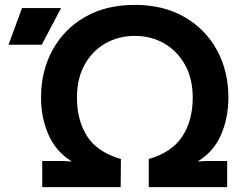

<svg xmlns="http://www.w3.org/2000/svg" viewBox="-20 -766 993 786"><path d="M474 0H153V-107H236L274 -105Q209 -145 178.5 -214.5Q148 -284 148 -367Q148 -475 195 -561Q242 -647 328 -696.5Q414 -746 532 -746Q649 -746 735 -696.5Q821 -647 868 -561Q915 -475 915 -367Q915 -284 885 -214.5Q855 -145 789 -105L827 -107H910V0H589V-115Q685 -143 727 -208.5Q769 -274 769 -366Q769 -444 737.5 -500.5Q706 -557 652.5 -588Q599 -619 532 -619Q465 -619 411 -588Q357 -557 326 -500.5Q295 -444 295 -366Q295 -274 336.5 -208.5Q378 -143 475 -115ZM70 -733H230L151 -583H15Z"/></svg>

Font: Kreadon
Style: Bold
Weight: 700
Designer: Reiya WATANABE
Foundry: StudioGnu
Version: Version 1.003; ttfautohint (v1.8.4.7-5d5b);gftools[0.9.32]